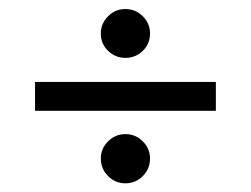

<svg xmlns="http://www.w3.org/2000/svg" viewBox="-20 -429 561 429"><path d="M259.9 -19.4Q237.6 -19.4 221.5 -35.6Q205.3 -51.7 205.3 -74.8Q205.3 -97.1 221.5 -113.2Q237.6 -129.3 259.9 -129.3Q283 -129.3 299.1 -113.2Q315.2 -97.1 315.2 -74.8Q315.2 -51.7 299.1 -35.6Q283 -19.4 259.9 -19.4ZM259.9 -299.7Q237.6 -299.7 221.5 -315.4Q205.3 -331.1 205.3 -354.2Q205.3 -376.6 221.5 -392.7Q237.6 -408.8 259.9 -408.8Q283 -408.8 299.1 -392.7Q315.2 -376.6 315.2 -354.3Q315.2 -331.1 299.1 -315.4Q283 -299.7 259.9 -299.7ZM58.3 -181.5V-246H462.3V-181.5Z"/></svg>

Font: Playfair 5pt SemiExpanded Light
Style: Regular
Weight: 300
Width: 6
Designer: Claus Eggers Sørensen
Foundry: Claus Eggers Sørensen
Version: Version 2.203